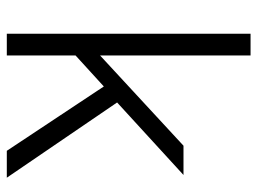

<svg xmlns="http://www.w3.org/2000/svg" viewBox="-116 -640 756 564"><g transform="rotate(90 262.0 -358.0)"><path d="M281 -324 502 0H423L234 -285L143 -202V0H79V-716H143V-274L408 -519H494Z"/></g></svg>

Font: Almarai Light
Style: Regular
Weight: 300
Designer: Boutros International 2019
Foundry: Created by Boutros International 2019
Version: Version 1.10